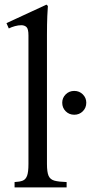

<svg xmlns="http://www.w3.org/2000/svg" viewBox="-20 -810 398 830"><path d="M183 -101Q183 -66 190 -50Q197 -34 215.5 -29Q234 -24 268 -23V0H43V-23Q65 -24 78 -29Q91 -34 97 -50Q103 -66 103 -101V-657Q103 -685 94.5 -693Q86 -701 72 -701Q59 -701 44.5 -697Q30 -693 18 -687L8 -710L181 -790L187 -784Q186 -776 184.5 -741Q183 -706 183 -658ZM301 -314Q279 -314 264 -329Q249 -344 249 -366Q249 -387 264 -402Q279 -417 301 -417Q323 -417 338 -402Q353 -387 353 -366Q353 -344 338 -329Q323 -314 301 -314Z"/></svg>

Font: Bona Nova
Style: Regular
Weight: 400
Designer: Mateusz Machalski
Foundry: Capitalics
Version: Version 4.001; ttfautohint (v1.8.3)